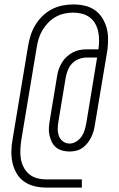

<svg xmlns="http://www.w3.org/2000/svg" viewBox="-20 -774 540 868"><path d="M188 74Q161 74 135 67.5Q109 61 88.5 46.5Q68 32 55 9.5Q42 -13 36.5 -38Q31 -63 31.5 -90.5Q32 -118 37 -145L107 -566Q111 -590 118.5 -614Q126 -638 139.5 -660.5Q153 -683 172 -701.5Q191 -720 214 -732Q237 -744 262 -749Q287 -754 311 -754Q337 -754 362 -748.5Q387 -743 407 -729.5Q427 -716 440.5 -695.5Q454 -675 461 -651.5Q468 -628 468.5 -602.5Q469 -577 466 -551L409 -210Q407 -196 403 -181.5Q399 -167 392 -153Q385 -139 375 -126.5Q365 -114 352 -105Q339 -96 324 -92.5Q309 -89 294 -89Q277 -89 261 -93.5Q245 -98 233 -108Q221 -118 214 -132.5Q207 -147 203.5 -163Q200 -179 201 -196Q202 -213 205 -230L238 -429Q240 -445 245.5 -460.5Q251 -476 259.5 -490.5Q268 -505 281 -517Q294 -529 309 -537Q324 -545 340 -548Q356 -551 372 -551H425Q428 -571 428 -591.5Q428 -612 424 -631Q420 -650 410.5 -667Q401 -684 385.5 -695.5Q370 -707 350.5 -712Q331 -717 311 -717Q291 -717 270.5 -712.5Q250 -708 231.5 -697.5Q213 -687 198 -671.5Q183 -656 172 -637.5Q161 -619 155 -599.5Q149 -580 146 -560L76 -139Q73 -118 72 -96.5Q71 -75 74.5 -55Q78 -35 87.5 -17Q97 1 112 13.5Q127 26 147 31.5Q167 37 188 37H350V74ZM295 -125Q310 -125 324.5 -134Q339 -143 348.5 -156.5Q358 -170 362.5 -185.5Q367 -201 370 -216L419 -514H372Q355 -514 337.5 -507.5Q320 -501 307 -488Q294 -475 287 -457.5Q280 -440 277 -423L244 -224Q241 -207 241 -190.5Q241 -174 246.5 -159Q252 -144 265 -134.5Q278 -125 295 -125Z"/></svg>

Font: Iosevka SS04 XLt Obl
Style: Regular
Weight: 200
Italic angle: -9°
Monospace: yes
Designer: Belleve Invis
Foundry: Belleve Invis
Version: Version 19.0.0; ttfautohint (v1.8.4)